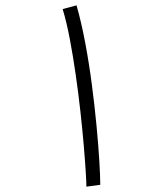

<svg xmlns="http://www.w3.org/2000/svg" viewBox="-20 -698 611 720"><path d="M356 -5 304 2Q304 -13 301.5 -54Q299 -95 294 -153.5Q289 -212 281.5 -280Q274 -348 264 -417.5Q254 -487 242 -550.5Q230 -614 215 -664L267 -678Q285 -615 299.5 -538Q314 -461 324.5 -380.5Q335 -300 342 -226Q349 -152 352.5 -94Q356 -36 356 -5Z"/></svg>

Font: Noto Sans Arabic Light
Style: Regular
Weight: 300
Designer: Monotype Design Team, Nadine Chahine, Nizar Qandah and Khaled Hosny
Foundry: Monotype Imaging Inc.
Version: Version 2.012; ttfautohint (v1.8.4.7-5d5b)